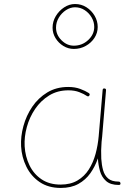

<svg xmlns="http://www.w3.org/2000/svg" viewBox="-20 -926 679 947"><path d="M278.8 -15.6Q328.1 -15.6 362.3 -35.9Q396.5 -56.2 418.2 -90.3Q439.9 -124.5 451.4 -167.2Q462.9 -210 466.8 -254.4L486.3 -482.4Q487.3 -490.7 495.1 -489.7Q503.9 -488.8 502.9 -480.5L483.9 -252.4Q482.9 -238.8 481 -225.6Q481 -225.6 481 -225.1Q477.5 -183.6 479.5 -143.1Q481.4 -112.3 488.5 -86.7Q495.6 -61 513.4 -45.7Q531.2 -30.3 564.9 -30.3Q573.2 -30.3 574.2 -22Q575.2 -13.7 565.9 -13.7Q524.9 -13.7 503.2 -33.2Q481.4 -52.7 473.1 -82.5Q464.8 -112.3 462.9 -143.1V-145Q449.2 -105 425.8 -71.8Q402.3 -38.6 366.5 -18.8Q330.6 1 279.8 1Q218.8 1 176 -27.8Q133.3 -56.6 110.1 -103.8Q86.9 -150.9 84 -204.6Q81.5 -252.9 95.5 -304.2Q109.4 -355.5 138.9 -399.2Q168.5 -442.9 213.1 -470Q257.8 -497.1 316.4 -497.1Q350.1 -497.1 376 -487.3Q401.9 -477.5 417.5 -467.3Q425.3 -462.4 420.9 -455.1Q416.5 -447.8 408.7 -452.6Q394.5 -462.4 371.3 -471.4Q348.1 -480.5 317.4 -480.5Q263.7 -480.5 222.4 -455.1Q181.2 -429.7 153.3 -388.7Q125.5 -347.7 112.3 -299.3Q99.1 -251 101.6 -204.6Q104.5 -153.8 125.5 -110.6Q146.5 -67.4 185.1 -41.5Q223.6 -15.6 278.8 -15.6ZM461.9 -793Q461.9 -763.7 445.8 -739Q429.7 -714.4 402.8 -699.5Q376 -684.6 344.2 -684.6Q316.9 -684.6 292.7 -699.2Q268.6 -713.9 253.9 -737.8Q239.3 -761.7 239.3 -789.6Q239.3 -819.8 255.1 -846.4Q271 -873 296.4 -889.6Q321.8 -906.2 350.1 -906.2Q381.3 -906.2 406.5 -890.1Q431.6 -874 446.8 -848.1Q461.9 -822.3 461.9 -793ZM444.8 -793Q444.8 -817.9 431.9 -840.1Q418.9 -862.3 397.5 -876.2Q376 -890.1 350.1 -890.1Q327.1 -890.1 305.4 -876Q283.7 -861.8 270 -838.9Q256.3 -815.9 256.3 -789.6Q256.3 -754.4 283.2 -727.5Q310.1 -700.7 344.2 -700.7Q385.3 -700.7 415 -728.5Q444.8 -756.3 444.8 -793Z"/></svg>

Font: Mikhak-DS1-FD Thin
Style: Regular
Weight: 100
Designer: Amin Abedi
Version: Version 3.2